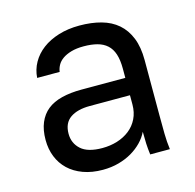

<svg xmlns="http://www.w3.org/2000/svg" viewBox="-86 -628 737 726"><g transform="rotate(-15 282.5 -265.0)"><path d="M231 10Q188 10 154 -2.5Q120 -15 97 -37Q74 -59 62 -89Q50 -119 50 -155Q50 -194 62 -222.5Q74 -251 96.5 -269Q119 -287 153 -295.5Q187 -304 230 -304H402V-340Q402 -374 394.5 -397Q387 -420 371.5 -434Q356 -448 333 -454Q310 -460 280 -460Q252 -460 231.5 -454Q211 -448 197.5 -438.5Q184 -429 177 -416.5Q170 -404 168 -390H80Q82 -422 97.5 -449.5Q113 -477 139.5 -497Q166 -517 203 -528.5Q240 -540 285 -540Q332 -540 370 -529.5Q408 -519 434.5 -496Q461 -473 475.5 -437Q490 -401 490 -350V-135Q490 -93 490.5 -61.5Q491 -30 495 0H418Q415 -23 414 -43.5Q413 -64 413 -90Q403 -69 385.5 -51Q368 -33 345 -19.5Q322 -6 293 2Q264 10 231 10ZM250 -70Q281 -70 308.5 -78.5Q336 -87 357 -103.5Q378 -120 390 -144.5Q402 -169 402 -200V-236H245Q196 -236 168 -216.5Q140 -197 140 -155Q140 -118 166.5 -94Q193 -70 250 -70Z"/></g></svg>

Font: Golos Text VF
Style: Regular
Weight: 400
Designer: A.Korolkova, Vitaly Kuzmin
Foundry: ParaType Ltd
Version: Version 2.003